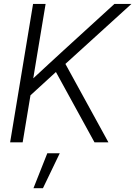

<svg xmlns="http://www.w3.org/2000/svg" viewBox="-20 -748 711 1009"><path d="M33.2 0 153.8 -727.5H219.7L177.2 -472.2L154.8 -336.4Q194.3 -373 232.9 -408.7Q271.5 -444.3 312.5 -481.9L581.5 -727.5H670.9L323.7 -412.1L549.8 0H476.6L273.9 -369.6L140.1 -247.1L99.1 0ZM155.8 241.2 228.5 57.6H293.9L205.6 241.2Z"/></svg>

Font: Inter Display Light
Style: Italic
Weight: 300
Italic angle: -9.39999°
Designer: Rasmus Andersson
Foundry: rsms
Version: Version 4.000;git-a52131595